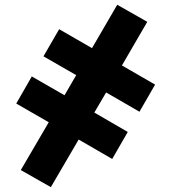

<svg xmlns="http://www.w3.org/2000/svg" viewBox="-20 -726 713 802"><path d="M448.7 -62 513.7 -174.8 374 -255.9 423.3 -339.8 562.5 -259.3 627.9 -372.6 489.3 -452.6 595.2 -634.8 469.7 -706.1 364.3 -524.9 227.1 -604 161.6 -490.7 298.3 -412.1 249.5 -328.1 112.8 -406.7 47.9 -293.5 183.6 -215.3 66.9 -15.6 192.4 55.7 308.6 -143.1Z"/></svg>

Font: Giphurs ExtraBold
Style: Regular
Weight: 800
Version: Version 1.000